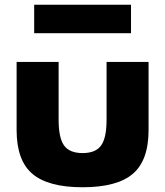

<svg xmlns="http://www.w3.org/2000/svg" viewBox="-20 -774 696 809"><path d="M124 -754H532V-634H124ZM50 -513V-226Q50 -98 116.5 -41.5Q183 15 328 15Q473 15 539.5 -41.5Q606 -98 606 -226V-513H429V-269Q429 -193 406 -161Q383 -129 328 -129Q273 -129 250 -161Q227 -193 227 -269V-513Z"/></svg>

Font: Hussar
Style: BoldWeb
Weight: 700
Foundry: Cannot Into Space Fonts
Version: Version 2.00